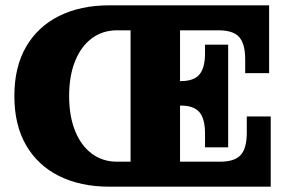

<svg xmlns="http://www.w3.org/2000/svg" viewBox="-20 -702 1095 722"><path d="M391 0Q283 0 202.5 -40Q122 -80 78 -156Q34 -232 34 -341Q34 -450 78 -526Q122 -602 202.5 -642Q283 -682 391 -682H471V-588H420Q366 -588 325.5 -558Q285 -528 262.5 -472.5Q240 -417 240 -341Q240 -265 262.5 -209.5Q285 -154 325.5 -124Q366 -94 420 -94H471V0ZM471 0V-682H657V0ZM657 0V-94H998V0ZM751 -200Q751 -255 730 -280Q709 -305 660 -305H838V-148H751ZM657 -305V-397H838V-305ZM808 -94Q863 -94 885.5 -119.5Q908 -145 908 -203V-264H998V-94ZM660 -397Q709 -397 730 -422Q751 -447 751 -502V-534H838V-397ZM657 -588V-682H992V-588ZM902 -479Q902 -537 879.5 -562.5Q857 -588 802 -588H992V-427H902Z"/></svg>

Font: Montagu Slab 144pt
Style: Bold
Weight: 700
Designer: Florian Karsten
Foundry: Florian Karsten
Version: Version 1.000